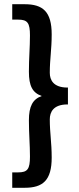

<svg xmlns="http://www.w3.org/2000/svg" viewBox="-20 -728 374 910"><path d="M38 162H97C183 162 225 127 225 19C225 -53 216 -98 216 -162C216 -197 233 -232 297 -233H302V-313H297C233 -314 216 -349 216 -383C216 -448 225 -493 225 -565C225 -673 183 -708 97 -708H38V-635H66C111 -635 122 -619 122 -560C122 -503 117 -452 117 -388C117 -321 134 -288 178 -273C135 -258 117 -224 117 -158C117 -94 122 -43 122 14C122 73 111 89 66 89H38Z"/></svg>

Font: Falling Sky
Style: Med
Weight: 500
Designer: Paul D. Hunt
Foundry: Adobe Systems Incorporated
Version: Version 1.02